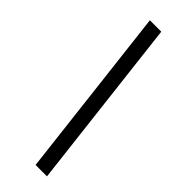

<svg xmlns="http://www.w3.org/2000/svg" viewBox="-262 -754 822 822"><g transform="rotate(45 149.5 -343.0)"><path d="M175 49 83 -735H152L244 49Z"/></g></svg>

Font: Archivo SemiExpanded
Style: Italic
Weight: 400
Width: 6
Italic angle: -10°
Designer: Hector Gatti
Foundry: Omnibus-Type
Version: Version 2.001